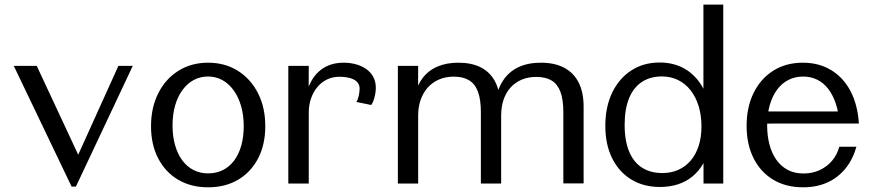

<svg xmlns="http://www.w3.org/2000/svg" viewBox="-20 -778 3700 814"><path d="M283.6 13.2 38.4 -498.8H135.7L321.6 -100.5L295.4 -86.3L482 -498.8H542.9L301.8 13.2Z M862.2 16.1Q789.4 16.1 735 -16.3Q680.5 -48.6 650.4 -107Q620.3 -165.3 620.3 -243.1Q620.3 -322 651 -382.7Q681.6 -443.5 736.3 -477.8Q790.9 -512.2 862.2 -512.2Q933.9 -512.2 988.5 -477.8Q1043.1 -443.5 1073.9 -382.7Q1104.7 -322 1104.7 -243.1Q1104.7 -165.5 1074.6 -107.1Q1044.4 -48.8 989.9 -16.3Q935.4 16.1 862.2 16.1ZM862.2 -43Q896.9 -43 924.9 -56.9Q952.8 -70.9 972.6 -97.3Q992.4 -123.6 1002.8 -160.6Q1013.3 -197.6 1013.3 -243.1Q1013.3 -289.2 1002.3 -327.6Q991.4 -366 971.2 -394.2Q951.1 -422.5 923.4 -438.1Q895.6 -453.6 862.2 -453.6Q828.6 -453.6 800.9 -438.6Q773.3 -423.5 753.1 -395.7Q733 -368 722.2 -330Q711.5 -292 711.5 -246.2Q711.5 -200.2 722.2 -162.7Q732.9 -125.1 752.7 -98.3Q772.5 -71.6 800.2 -57.3Q827.9 -43 862.2 -43Z M1202.3 0V-498.8H1289L1288.3 -295.6L1268.1 -337.8Q1277.4 -393.8 1298.9 -432.6Q1320.4 -471.5 1355.1 -491.8Q1389.8 -512.2 1437.8 -512.2Q1463.2 -512.2 1487.3 -505.9Q1511.4 -499.6 1530.8 -486.6Q1550.3 -473.6 1561.8 -453.4Q1573.3 -433.2 1573.3 -405.4Q1573.3 -393.6 1570.9 -379.7Q1568.5 -365.8 1564.1 -353.4Q1559.8 -341.1 1554 -332.9L1491 -345.8Q1497.8 -356.5 1500.7 -370.9Q1503.7 -385.3 1504 -392.6Q1506.5 -411.1 1499.5 -422.8Q1492.6 -434.5 1479.7 -441Q1466.7 -447.5 1450.8 -450Q1434.8 -452.6 1418.8 -452.6Q1390 -452.6 1366.3 -441Q1342.6 -429.4 1325.3 -408.8Q1308.1 -388.2 1298.6 -360.5Q1289 -332.9 1289 -300.4V0Z M1666.8 0V-498.8H1752.8L1752.5 -343.4L1736.1 -367.4Q1747.4 -415.3 1772 -447.5Q1796.7 -479.6 1834.8 -495.9Q1872.8 -512.2 1923.1 -512.2Q1978.1 -512.2 2016.4 -493.3Q2054.8 -474.5 2076.1 -437.5Q2097.4 -400.4 2101 -345.2L2078.1 -340Q2087.5 -397.7 2112.3 -435.8Q2137.1 -473.9 2177.4 -493Q2217.8 -512.2 2273 -512.2Q2332 -512.2 2372.3 -490.6Q2412.7 -469 2433.5 -427.6Q2454.3 -386.1 2454.3 -325.9V-0.5H2368.3V-302.3Q2368.3 -355.8 2356 -388.7Q2343.6 -421.6 2318.4 -436.8Q2293.1 -451.9 2253.8 -451.9Q2218.7 -451.9 2191.1 -440Q2163.5 -428.1 2144.1 -406.4Q2124.8 -384.7 2114.7 -354.7Q2104.7 -324.7 2104.7 -287.9V0H2018.7V-302.3Q2018.7 -355.8 2006.4 -389Q1994.2 -422.3 1968.7 -437.7Q1943.2 -453.1 1903.9 -453.1Q1869.2 -453.1 1841.1 -440.9Q1813.1 -428.8 1793.5 -406.8Q1773.9 -384.9 1763.3 -354.6Q1752.8 -324.3 1752.8 -287.9V0Z M2777.6 14.7Q2708.1 14.7 2655.9 -17.3Q2603.7 -49.3 2575 -107.6Q2546.3 -165.9 2546.3 -244.1Q2546.3 -324.6 2575.3 -385Q2604.4 -445.5 2656.2 -479.2Q2708.1 -513 2776.4 -513Q2831.3 -513 2874.4 -491Q2917.4 -469.1 2946.9 -427Q2976.4 -384.9 2989.8 -324L2962.2 -304.3V-758.4H3046.3V0H2962.6V-182.4L2991.4 -162.6Q2970.2 -74.4 2915.6 -29.9Q2861.1 14.7 2777.6 14.7ZM2787.5 -44.3Q2825.7 -44.3 2856.4 -58.2Q2887.1 -72.2 2908.9 -98Q2930.7 -123.9 2942.3 -160.3Q2953.9 -196.6 2953.9 -241.4Q2953.9 -288.6 2942.1 -327.5Q2930.2 -366.5 2908.1 -394.8Q2886.1 -423.2 2855.2 -438.5Q2824.3 -453.9 2786.3 -453.9Q2736.6 -453.9 2701.1 -430.5Q2665.6 -407.1 2646.9 -361.2Q2628.2 -315.3 2628.2 -247.9Q2628.2 -198.2 2638.8 -160Q2649.4 -121.9 2669.9 -96.2Q2690.3 -70.6 2719.9 -57.5Q2749.6 -44.3 2787.5 -44.3Z M3384.7 16.1Q3311.4 16.1 3257.7 -16.4Q3203.9 -49 3174.6 -107.7Q3145.3 -166.4 3145.3 -244.1Q3145.3 -323.7 3175 -384.1Q3204.8 -444.5 3258.4 -478.3Q3312.1 -512.2 3383.7 -512.2Q3451.9 -512.2 3503.3 -481.1Q3554.8 -450.1 3585.4 -392.5Q3616 -335 3621.3 -254.4H3539.3Q3535.8 -301.9 3523.4 -338.9Q3511 -375.9 3491.1 -401.5Q3471.3 -427 3444.5 -440.2Q3417.6 -453.4 3384.7 -453.4Q3349.6 -453.4 3321.5 -438.6Q3293.4 -423.8 3273.6 -396.6Q3253.8 -369.3 3243.1 -331.2Q3232.4 -293 3232.4 -246.5Q3232.4 -202.5 3242.3 -165Q3252.2 -127.6 3271.7 -100.2Q3291.1 -72.8 3320 -57.6Q3348.9 -42.5 3386.7 -42.5Q3424.6 -42.5 3455.7 -57.1Q3486.8 -71.7 3508.2 -97.3Q3529.6 -123 3538.2 -156H3610.9Q3595.4 -101.5 3564 -63.1Q3532.6 -24.6 3487.4 -4.2Q3442.2 16.1 3384.7 16.1ZM3212.1 -254.1 3200.7 -305.4H3598.9L3600.1 -254.4Z"/></svg>

Font: Russolo 10pt ExtraLight
Style: Regular
Weight: 200
Designer: Micah Stupak-Hahn
Version: Version 1.000